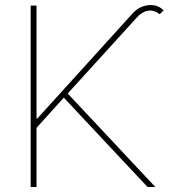

<svg xmlns="http://www.w3.org/2000/svg" viewBox="-20 -750 676 770"><path d="M103 0V-727.5H126.5V-274.4H129.4L509.3 -693.4Q526.9 -714.4 550.5 -723.4Q574.2 -732.4 597.4 -728.8Q620.6 -725.1 636.2 -708L620.6 -693.4Q595.2 -711.4 571.8 -706.8Q548.3 -702.1 526.9 -677.7L251.5 -375L603 0H571.8L235.8 -358.4L126.5 -237.3V0Z"/></svg>

Font: Inter 20pt Thin
Style: Regular
Weight: 250
Version: Version 4.001;git-66647c0bb